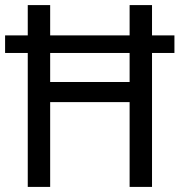

<svg xmlns="http://www.w3.org/2000/svg" viewBox="-21 -734 706 754"><path d="M88 0H176V-333H488V0H576V-526H664V-595H576V-714H488V-595H176V-714H88V-595H-1V-526H88ZM176 -412V-526H488V-412Z"/></svg>

Font: Noto Sans Ethiopic SemiCondensed
Style: Regular
Weight: 400
Width: 4
Designer: Monotype Design Team
Foundry: Monotype Imaging Inc.
Version: Version 2.102